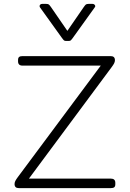

<svg xmlns="http://www.w3.org/2000/svg" viewBox="-20 -969 669 989"><path d="M298 -775 186 -931Q184 -933 184 -938Q184 -943 188 -946Q192 -949 198 -949H217Q228 -949 232 -945.5Q236 -942 243 -932L327 -810L411 -932Q418 -942 422 -945.5Q426 -949 437 -949H456Q464 -949 468.5 -943Q473 -937 468 -931L356 -775Q348 -764 344.5 -761Q341 -758 333 -758H321Q313 -758 309.5 -761Q306 -764 298 -775ZM55 -21Q55 -29 59 -37Q63 -45 72 -57L499 -631H96Q73 -631 73 -653V-660Q73 -671 78.5 -675.5Q84 -680 96 -680H550Q572 -680 572 -659Q572 -651 568 -643Q564 -635 555 -623L129 -49H551Q574 -49 574 -27V-20Q574 -9 568.5 -4.5Q563 0 551 0H77Q55 0 55 -21Z"/></svg>

Font: Mitr ExtraLight
Style: Regular
Weight: 275
Designer: Thanarat Vachiruckul
Foundry: Cadson Demak Co.,Ltd.
Version: Version 1.001